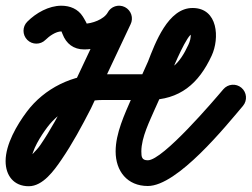

<svg xmlns="http://www.w3.org/2000/svg" viewBox="-58 -606 881 672"><path d="M101.1 -466.4C101.1 -466.4 101.1 -466.4 101.1 -466.4C114.2 -479.5 137.5 -496 156.7 -496C158.4 -496 159.9 -495.7 161.5 -495.6C164 -495.5 157.1 -498.1 155.7 -500.2C155.2 -500.8 158.9 -491.9 160.8 -487C173.7 -453 199.4 -433 236.7 -433C296.9 -433 368.6 -465.2 398.2 -519.5C410.1 -541.3 402.1 -568.6 380.3 -580.5C358.4 -592.4 331.1 -584.4 319.2 -562.5C319.2 -562.5 319.2 -562.5 319.2 -562.5C305.7 -537.8 263.3 -523 236.7 -523C234.2 -523 240.7 -521 242.2 -519.9C255.7 -509.8 234.5 -544 231.8 -548.2C215.1 -574.6 187.3 -586 156.7 -586C112.7 -586 68 -560.7 37.5 -530.1C19.9 -512.5 19.9 -484 37.5 -466.4C55 -448.9 83.5 -448.9 101.1 -466.4ZM318 -560.2C318 -560.2 318 -560.2 318 -560.2C271.6 -461.7 225.3 -363.3 178.9 -264.9C178.9 -264.9 179.1 -265.2 179.2 -265.6C179.4 -265.9 179.6 -266.3 179.6 -266.3C150.1 -209 119.4 -151.2 82.9 -98C69.1 -77.9 48.2 -61.2 35.5 -42.9C34.1 -40.9 45.2 -44.2 42.7 -44.2C38.4 -44.2 42.9 -43.7 44.8 -42.5C56.8 -35.2 51.6 -29.1 51.6 -42C51.6 -79.5 86.2 -132.1 107.5 -160.6C152.6 -221 225.6 -256 300.7 -256C353.7 -256 406.7 -256 459.7 -256C571.8 -256 637.6 -313.7 682.8 -411.1C711 -471.7 705.5 -578 616.3 -578C616.3 -578 616.4 -578 616.5 -578C616.7 -578 616.8 -578 616.8 -578C530.1 -579.1 484.7 -454.2 459.5 -389.2C459.5 -389.2 459.7 -389.8 459.9 -390.3C460.2 -390.8 460.4 -391.4 460.4 -391.4C441.3 -349 422.3 -306.6 403.3 -264.1C403.3 -264.1 403.2 -264 403.1 -263.8C403.1 -263.7 403 -263.5 403 -263.5C378.1 -205.9 346.7 -139.9 346.7 -76C346.7 -7.3 387.1 45 459.4 45C563.4 45 733.1 -165.4 792.4 -235.4C808.4 -254.4 806 -282.8 787.1 -298.8C768.1 -314.9 739.7 -312.5 723.6 -293.5C692.2 -256.4 512.4 -45 459.4 -45C438.4 -45 436.7 -56.6 436.7 -76C436.7 -125.6 466.4 -183.2 485.6 -227.9C485.6 -227.9 485.6 -227.7 485.5 -227.6C485.4 -227.4 485.4 -227.3 485.4 -227.3C504.4 -269.7 523.4 -312.1 542.5 -354.5C542.5 -354.5 542.7 -355.1 542.9 -355.6C543.2 -356.1 543.4 -356.6 543.4 -356.7C549.1 -371.5 598 -488.2 615.7 -488C615.7 -488 615.8 -488 616 -488C616.1 -488 616.3 -488 616.3 -488C617.9 -488 613 -488.4 611.5 -489.1C606.6 -491.4 607.6 -494.9 608.9 -488.1C611.3 -475.2 606.5 -460.5 601.2 -449C570.7 -383.4 536.3 -346 459.7 -346C406.7 -346 353.7 -346 300.7 -346C197.3 -346 97.4 -297.5 35.4 -214.5C1.2 -168.7 -38.4 -101.2 -38.4 -42C-38.4 8.2 -10 45.8 42.7 45.8C92.5 45.8 132 -10.4 157.1 -47.1C195.7 -103.5 228.4 -164.4 259.6 -225.1C259.6 -225.1 259.8 -225.5 260 -225.8C260.1 -226.2 260.3 -226.5 260.3 -226.5C306.7 -325 353 -423.4 399.4 -521.8C410 -544.3 400.4 -571.1 377.9 -581.7C355.4 -592.3 328.6 -582.7 318 -560.2Z"/></svg>

Font: FRB American Cursive Guidelines Black
Style: Bold Italic
Weight: 900
Italic angle: -25°
Version: Version 2.0;Modular Font Editor K font №1